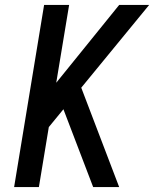

<svg xmlns="http://www.w3.org/2000/svg" viewBox="-20 -755 622 775"><path d="M37 0H137L177 -242L236 -314L356 0H461L308 -401L582 -735H461L207 -421L259 -735H158Z"/></svg>

Font: Iosevka Sparkle Medium
Style: Italic
Weight: 500
Italic angle: -9°
Designer: Belleve Invis
Foundry: Belleve Invis
Version: Version 4.5.0; ttfautohint (v1.8.3)